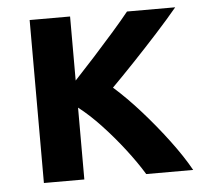

<svg xmlns="http://www.w3.org/2000/svg" viewBox="-43 -569 652 615"><g transform="rotate(-5 282.5 -262.0)"><path d="M74 0V-524H204V-318Q235 -351 269.5 -389Q304 -427 335.5 -463Q367 -499 387 -524H542Q513 -489 472.5 -444.5Q432 -400 391.5 -357.5Q351 -315 321 -285Q363 -248 407 -198.5Q451 -149 490 -97Q529 -45 554 0H403Q380 -38 346.5 -81.5Q313 -125 276 -164.5Q239 -204 204 -231V0Z"/></g></svg>

Font: Ubuntu Sans
Style: Bold
Weight: 700
Designer: Dalton Maag Ltd
Foundry: Dalton Maag Ltd
Version: Version 1.006; ttfautohint (v1.8.4.7-5d5b)